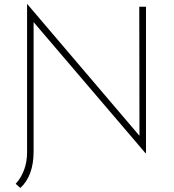

<svg xmlns="http://www.w3.org/2000/svg" viewBox="-20 -739 853 943"><path d="M696 15 136 -641 145 -650V0H113V-719H114L677 -58L665 -56L664 -706H697V10ZM145 -58V6Q145 65 128.5 110Q112 155 80 184L57 164Q82 137 97.5 97.5Q113 58 113 8V-78Z"/></svg>

Font: Josefin Sans Thin ExtraLight
Style: Regular
Weight: 250
Version: Version 2.001